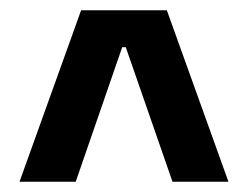

<svg xmlns="http://www.w3.org/2000/svg" viewBox="-20 -659 484 374"><path d="M138 -639H305L425 -305H316L225 -567H218L127.5 -305H18Z"/></svg>

Font: Anek Telugu Medium SemiBold
Style: Regular
Weight: 600
Version: Version 1.003